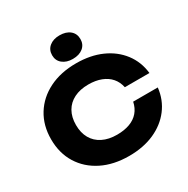

<svg xmlns="http://www.w3.org/2000/svg" viewBox="-220 -1196 1374 1405"><g transform="rotate(-30 467.0 -494.0)"><path d="M903 -314Q892 -215 835 -140.5Q778 -66 685.5 -25Q593 16 473 16Q342 16 244 -33Q146 -82 91.5 -170Q37 -258 37 -375Q37 -492 91.5 -580Q146 -668 244 -717Q342 -766 473 -766Q593 -766 685.5 -725Q778 -684 835 -609.5Q892 -535 903 -436H695Q685 -484 656 -517.5Q627 -551 580.5 -569Q534 -587 473 -587Q403 -587 352 -561.5Q301 -536 274 -488.5Q247 -441 247 -375Q247 -309 274 -261.5Q301 -214 352 -188.5Q403 -163 473 -163Q534 -163 580.5 -180Q627 -197 656 -231Q685 -265 695 -314ZM470 -805Q417 -805 384 -832Q351 -859 351 -904Q351 -950 384 -977Q417 -1004 470 -1004Q525 -1004 557.5 -977Q590 -950 590 -904Q590 -859 557.5 -832Q525 -805 470 -805Z"/></g></svg>

Font: Unbounded
Style: Bold
Weight: 700
Designer: Luke Prowse, Jean-Baptiste Morizot, Fátima Lázaro, Florian Runge
Foundry: NaN
Version: Version 1.700